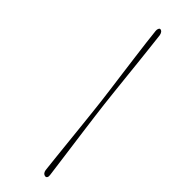

<svg xmlns="http://www.w3.org/2000/svg" viewBox="-358 -917 1151 1151"><g transform="rotate(45 218.0 -341.0)"><path d="M261.7 -338.8Q266 -302.9 271.6 -250.8Q277.3 -198.6 283.6 -138.7Q289.9 -78.8 296.1 -18.7Q302.3 41.5 308 95Q313.7 148.5 318.1 187.1Q320.3 199.7 326.7 206.9Q333.2 214.1 342.5 214.9Q350.9 215.4 355.1 208.4Q359.3 201.4 357.5 188.9Q352.1 148.9 345 94.9Q337.9 40.8 329.6 -19.5Q321.4 -79.9 313.4 -139.6Q305.4 -199.3 298.8 -251.1Q292.1 -302.8 287.9 -338.6Q284 -374.3 278.1 -426.6Q272.2 -478.8 266.1 -538.7Q260.1 -598.5 253.4 -659.3Q246.6 -720.2 240.7 -774.6Q234.8 -829 229.9 -868.8Q227.6 -881.4 221.6 -889Q215.6 -896.6 206.7 -897.3Q200.4 -897.5 196.7 -889Q193 -880.4 194.2 -869.3Q198.3 -830.3 204.8 -776.7Q211.4 -723.2 219.3 -662.7Q227.2 -602.2 235.2 -541.9Q243.3 -481.6 250.3 -428.7Q257.3 -375.8 261.7 -338.8Z"/></g></svg>

Font: Fraunces ExtraLight
Style: Italic
Weight: 250
Italic angle: -16°
Version: Version 1.000;[b76b70a41]